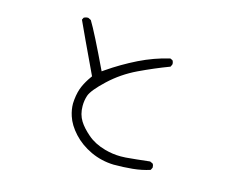

<svg xmlns="http://www.w3.org/2000/svg" viewBox="-95 -815 1191 964"><g transform="rotate(15 500.0 -333.5)"><path d="M289.1 -237.8Q289.1 -206.5 299.8 -173.8Q313.5 -130.9 351.6 -89.4Q389.6 -47.9 445.8 -21.5Q502 4.4 565.4 6.3Q615.7 6.3 663.1 1.7Q710.4 -2.9 752.4 -16.6L758.3 -28.8Q758.8 -30.3 758.8 -31.2Q758.8 -42.5 753.4 -49.8L738.8 -56.6Q667 -48.3 615.2 -43.9Q602.5 -43 588.9 -43Q547.4 -43 505.4 -54.7Q449.7 -70.3 413.1 -102.1Q377.4 -132.8 359.4 -161.6Q338.9 -194.3 338.9 -238.3Q338.9 -267.6 347.7 -293.5Q358.9 -324.7 420.4 -382.3Q481.9 -439.9 559.8 -477.1Q637.7 -514.2 714.4 -543L720.2 -555.2Q720.7 -556.6 720.7 -558.8Q720.7 -561 720.2 -564.5Q719.2 -570.8 715.3 -576.7L702.6 -582.5Q622.6 -563.5 546.9 -526.4Q468.8 -487.8 398.9 -439.5L386.2 -430.7Q300.3 -611.3 267.1 -665.5L253.4 -672.4Q252 -672.9 250.5 -672.9Q238.3 -672.9 229 -667L223.6 -655.8Q254.4 -587.9 346.2 -394L341.8 -387.7Q321.3 -359.4 308.1 -329.8Q294.9 -300.3 290.5 -258.3Q289.1 -248 289.1 -237.8Z"/></g></svg>

Font: NaikaiFont
Style: ExtraLight
Weight: 200
Version: Version 1.89